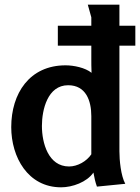

<svg xmlns="http://www.w3.org/2000/svg" viewBox="-20 -788 598 820"><path d="M260 -509C106 -509 28 -389 28 -245C28 -117 99 12 241 12C289 12 351 -10 379 -51C383 -29 387 -10 394 9L515 -3C496 -38 490 -104 490 -142V-593H558V-678H490V-768H355L370 -714V-678H227V-593H370V-538C370 -515 370 -504 371 -477C344 -499 295 -509 260 -509ZM271 -424C347 -424 370 -358 370 -292V-129C350 -99 311 -77 275 -77C186 -77 159 -178 159 -250C159 -319 183 -424 271 -424Z"/></svg>

Font: Rosario
Style: Bold
Weight: 700
Designer: Hector Gatti
Foundry: Omnibus Type
Version: Version 1.100